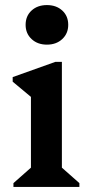

<svg xmlns="http://www.w3.org/2000/svg" viewBox="-20 -737 351 757"><path d="M33 0V-15L102 -76V-355L30 -415V-433L198 -493H224V-76L293 -15V0ZM165 -561Q128 -561 104.5 -583Q81 -605 81 -639Q81 -674 104.5 -695.5Q128 -717 165 -717Q202 -717 225.5 -695.5Q249 -674 249 -639Q249 -605 225.5 -583Q202 -561 165 -561Z"/></svg>

Font: Platypi Medium
Style: Regular
Weight: 500
Designer: David Sargent
Foundry: Bolt Cutter Type
Version: Version 1.200; ttfautohint (v1.8.4.7-5d5b)